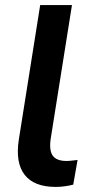

<svg xmlns="http://www.w3.org/2000/svg" viewBox="-20 -725 359 755"><path d="M199 10Q114 10 77 -37.5Q40 -85 54 -176L138 -705H263L179 -177Q175 -148 180 -129Q185 -110 200.5 -101Q216 -92 241 -92Q252 -92 263 -93.5Q274 -95 285 -96L268 1Q253 5 235 7.5Q217 10 199 10Z"/></svg>

Font: Nunito Sans 12pt ExtraLight 12pt
Style: Bold Italic
Weight: 700
Italic angle: -9°
Version: Version 3.101;gftools[0.9.27]